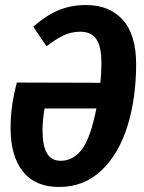

<svg xmlns="http://www.w3.org/2000/svg" viewBox="-20 -728 573 763"><path d="M521 -473Q521 -339 487 -228.5Q453 -118 384 -51.5Q315 15 214 15Q120 15 71 -46.5Q22 -108 22 -218Q22 -265 28 -307.5Q34 -350 47 -400L379 -399Q383 -440 383 -478Q383 -545 362 -573.5Q341 -602 299 -602Q263 -602 231 -586.5Q199 -571 165 -544L112 -622Q162 -666 212 -687Q262 -708 322 -708Q415 -708 468 -649Q521 -590 521 -473ZM363 -297H157Q149 -249 149 -211Q149 -149 166.5 -119Q184 -89 221 -89Q271 -89 305.5 -134.5Q340 -180 363 -297Z"/></svg>

Font: Fira Sans Compressed SemiBold
Style: Italic
Weight: 600
Width: 1
Italic angle: -8°
Designer: bBox Type GmbH & Carrois Corporate GbR & Edenspiekermann AG
Foundry: bBox Type GmbH & Carrois Corporate GbR & Edenspiekermann AG
Version: Version 4.301